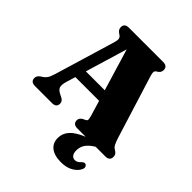

<svg xmlns="http://www.w3.org/2000/svg" viewBox="-247 -859 1248 1248"><g transform="rotate(45 377.0 -234.5)"><path d="M247 -35Q247 0 207 0H50.5Q10.5 0 10.5 -35Q10.5 -54.5 32 -70L42.5 -76.5Q56.5 -85 67.2 -99.5Q78 -114 89 -151L212.5 -563Q221 -590.5 218 -604Q215 -617.5 199 -626.5Q174 -641 174 -665Q174 -700 214.5 -700H528.5Q569 -700 569 -665Q569 -640 543.5 -626.5Q532.5 -620.5 530.8 -610.2Q529 -600 535.5 -578L669 -149Q680 -114.5 688.2 -98.5Q696.5 -82.5 710 -75Q725.5 -66 731.2 -57.2Q737 -48.5 737 -35Q737 0 696.5 0H608.5Q571 22.5 553.5 47.5Q536 72.5 536 105.5Q536 132.5 546.8 145Q557.5 157.5 573.5 157.5Q585.5 157.5 595.2 151.8Q605 146 614 136Q621 129.5 627 126.5Q633 123.5 640.5 126Q648.5 128.5 653 138.5Q657.5 148.5 650 164Q637 192 603.2 211.5Q569.5 231 520.5 231Q458.5 231 426 205.2Q393.5 179.5 393.5 133.5Q393.5 92 421.8 59.8Q450 27.5 516.5 0H440.5Q399.5 0 399.5 -35Q399.5 -57.5 424.5 -70L439.5 -77Q451 -82.5 450.5 -92.8Q450 -103 443 -127.5L413 -227H195L176 -164.5Q164.5 -126.5 171.5 -108.2Q178.5 -90 209 -76L223 -69Q247 -57 247 -35ZM217 -301.5H390.5L303.5 -590.5Z"/></g></svg>

Font: Fraunces 72pt Soft Black
Style: Regular
Weight: 900
Version: Version 1.000;[b76b70a41]